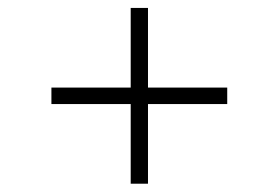

<svg xmlns="http://www.w3.org/2000/svg" viewBox="-20 -520 685 472"><path d="M301.3 -68.4V-500.5H343.8V-68.4ZM106.4 -264.2V-304.7H538.6V-264.2Z"/></svg>

Font: Inter ExtraLight
Style: Regular
Weight: 250
Designer: Rasmus Andersson
Foundry: rsms
Version: Version 4.001;git-66647c0bb